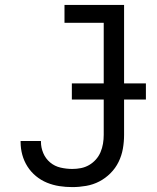

<svg xmlns="http://www.w3.org/2000/svg" viewBox="-20 -755 640 783"><path d="M275 8Q248 8 222 4Q196 0 171.5 -10Q147 -20 126.5 -37Q106 -54 92 -76Q78 -98 71 -123.5Q64 -149 64 -176V-180H147V-177Q147 -153 156.5 -130.5Q166 -108 184.5 -92.5Q203 -77 227 -71.5Q251 -66 275 -66Q293 -66 310.5 -69.5Q328 -73 343.5 -82Q359 -91 371 -104.5Q383 -118 390 -134.5Q397 -151 400 -169Q403 -187 403 -205V-662H243V-735H486V-205Q486 -176 481 -148Q476 -120 463.5 -94.5Q451 -69 430.5 -48.5Q410 -28 385 -15Q360 -2 331.5 3Q303 8 275 8ZM575 -349H273V-415H575Z"/></svg>

Font: Iosevka Extended
Style: Regular
Weight: 400
Width: 7
Monospace: yes
Designer: Belleve Invis
Foundry: Belleve Invis
Version: Version 32.5.0; ttfautohint (v1.8.4)